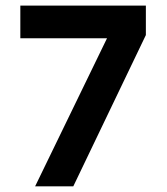

<svg xmlns="http://www.w3.org/2000/svg" viewBox="-20 -658 590 678"><path d="M238.8 0H104L357.9 -522.9H51.8V-638.2H495.1V-534.2Z"/></svg>

Font: Code New Roman
Style: Bold
Weight: 700
Monospace: yes
Designer: Sam Radian
Foundry: Code New Roman
Version: Version 1.508 October 19, 2014